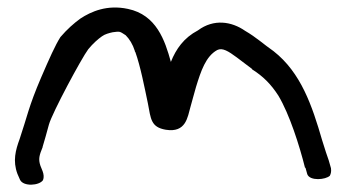

<svg xmlns="http://www.w3.org/2000/svg" viewBox="-20 -581 929 518"><path d="M95 -185C100 -202 106 -222 112 -245C121 -277 200 -424 218 -448C231 -464 245 -476 255 -483C263 -489 275 -492 284 -494C305 -497 303 -496 319 -486C329 -476 338 -462 344 -443V-441H345C359 -402 370 -345 379 -302C387 -260 387 -238 427 -231C482 -222 486 -265 494 -293C498 -309 504 -328 509 -347C522 -389 535 -429 566 -446C580 -453 596 -443 619 -426L660 -395V-394C690 -375 711 -354 731 -323C761 -273 788 -188 803 -128L804 -129L809 -111C816 -92 859 -96 870 -107C873 -113 874 -119 873 -126V-127L867 -148C863 -159 857 -177 849 -203C822 -296 792 -385 718 -443C692 -461 672 -480 641 -498C605 -523 557 -531 514 -499C476 -479 455 -449 441 -414C425 -472 402 -541 325 -557C269 -569 226 -550 197 -531C179 -518 161 -502 143 -481C129 -459 113 -423 91 -372C57 -293 53 -265 33 -206C22 -176 14 -147 27 -112L34 -96C43 -77 86 -80 96 -95C99 -102 98 -111 95 -119L89 -134C83 -152 86 -162 95 -184Z"/></svg>

Font: Stray Cat
Style: ExBdExt
Weight: 800
Version: Version 1.0